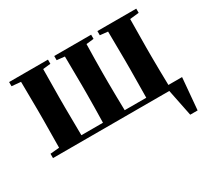

<svg xmlns="http://www.w3.org/2000/svg" viewBox="-145 -774 1289 1194"><g transform="rotate(-30 499.5 -176.5)"><path d="M981 -35 961 193H908L869 0H34V-31L99 -37Q101 -153 101 -238V-308Q101 -392 99 -510L34 -516V-546H313V-516L258 -510Q256 -392 256 -308V-238Q256 -151 258 -35H413Q414 -76 415 -137Q416 -191 416 -238V-308Q416 -394 414 -510L358 -516V-546H623V-516L569 -510Q568 -468 567 -408Q566 -354 566 -308V-238Q566 -191 567 -137Q568 -76 569 -35H724Q726 -151 726 -238V-308Q726 -392 724 -510L668 -516V-546H947V-516L882 -509Q880 -393 880 -308V-238Q880 -191 881 -137Q882 -76 883 -35Z"/></g></svg>

Font: Source Han Serif SC Heavy
Style: Regular
Weight: 900
Designer: Ryoko NISHIZUKA  (kana & ideographs); Frank Grießhammer (Latin, Greek & Cyrillic); Wenlong ZHANG  (bopomofo); Sandoll Co
Foundry: Adobe Systems Incorporated
Version: Version 1.001 October 20, 2017